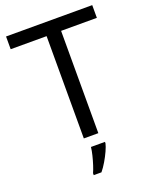

<svg xmlns="http://www.w3.org/2000/svg" viewBox="-169 -807 894 1120"><g transform="rotate(-20 278.0 -246.5)"><path d="M323 0H233V-635H10V-714H545V-635H323ZM342 70Q338 88 325.5 115.5Q313 143 296.5 171Q280 199 262 221H214V209Q222 192 230.5 165.5Q239 139 246 110.5Q253 82 255 61H342Z"/></g></svg>

Font: Go Noto Current
Style: Regular
Weight: 400
Designer: Monotype Design Team
Foundry: Monotype Imaging Inc.
Version: Version 2.007; ttfautohint (v1.8) -l 8 -r 50 -G 200 -x 14 -D